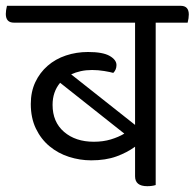

<svg xmlns="http://www.w3.org/2000/svg" viewBox="-48 -630 670 661"><path d="M488 -552V7Q482 9 474.5 10Q467 11 459 11Q417 11 417 -23V-125Q390 -105 353 -91.5Q316 -78 266 -78Q227 -78 189.5 -90Q152 -102 122.5 -126.5Q93 -151 75.5 -187.5Q58 -224 58 -272Q58 -314 73.5 -347Q89 -380 116 -403.5Q143 -427 179 -439Q215 -451 255 -451Q306 -451 329.5 -437.5Q353 -424 353 -406Q353 -390 342 -379Q332 -382 311 -385.5Q290 -389 269 -389Q248 -389 230 -385Q212 -381 197 -374L417 -200V-552H0Q-28 -552 -28 -582Q-28 -588 -27 -595Q-26 -602 -24 -610H574Q602 -610 602 -580Q602 -574 601 -567Q600 -560 598 -552ZM275 -142Q307 -142 333.5 -150Q360 -158 380 -170L159 -345Q133 -314 133 -269Q133 -210 172.5 -176Q212 -142 275 -142Z"/></svg>

Font: Baloo 2
Style: Regular
Weight: 400
Designer: Sarang Kulkarni and Ek Type
Foundry: Ek Type
Version: Version 1.640;hotconv 1.0.111;makeotfexe 2.5.65597; ttfautoh